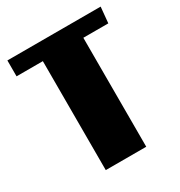

<svg xmlns="http://www.w3.org/2000/svg" viewBox="-158 -770 823 879"><g transform="rotate(-30 253.0 -330.0)"><path d="M361 0H147V-576H8V-660H501L493 -576H361Z"/></g></svg>

Font: Sansita ExtraBold
Style: Regular
Weight: 800
Designer: Pablo Cosgaya
Foundry: Omnibus-Type
Version: Version 1.006